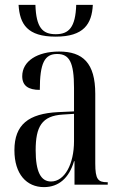

<svg xmlns="http://www.w3.org/2000/svg" viewBox="-20 -756 493 786"><path d="M208 -606C323 -606 356 -658 360 -736H292C289 -644 262 -616 208 -616C154 -616 128 -643 125 -736H56C61 -657 92 -606 208 -606ZM160 10C220 10 263 -27 283 -96H285V0H421V-10H419C381 -10 370 -22 370 -87V-372C370 -498 319 -545 222 -545C133 -545 71 -506 71 -444C71 -405 96 -388 143 -388C143 -499 163 -535 214 -535C264 -535 283 -501 283 -396V-300L218 -297C97 -291 39 -246 39 -141C39 -43 89 10 160 10ZM189 -13C147 -13 126 -53 126 -141C126 -237 151 -282 237 -287L283 -290V-178C283 -85 245 -13 189 -13Z"/></svg>

Font: Noto Serif Display ExtraCondensed
Style: Regular
Weight: 400
Width: 2
Designer: Monotype Design Team
Foundry: Monotype Imaging Inc.
Version: Version 2.009